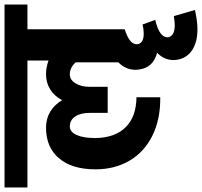

<svg xmlns="http://www.w3.org/2000/svg" viewBox="-77 -651 891 847"><g transform="rotate(-90 368.5 -227.5)"><path d="M663 -123Q597 -102 597 -71Q597 -65 598 -62Q605 -39 643 -39Q664 -39 684 -44L704 11V12Q622 31 628 71Q636 98 681 98Q691 98 721 94L748 187Q699 198 663 198Q609 198 574.5 177Q540 156 530 117Q527 104 527 92Q527 52 559 20Q504 6 489 -42Q484 -60 484 -75Q484 -118 517 -151V-339Q494 -365 464 -365Q440 -365 424.5 -340Q409 -315 409 -277V-198H294V-277Q294 -318 278 -341.5Q262 -365 234 -365Q210 -365 196.5 -335Q183 -305 183 -252Q184 -167 230 -119.5Q276 -72 363 -71V34Q265 35 193 -1Q121 -37 83 -102Q45 -167 45 -252Q45 -355 93.5 -412.5Q142 -470 229 -470Q268 -470 299 -451.5Q330 -433 350 -399Q368 -433 397.5 -451.5Q427 -470 465 -470Q494 -470 525 -459V-552H-35V-653H772V-552H663Z"/></g></svg>

Font: Akshar SemiBold
Style: Regular
Weight: 600
Designer: Tall Chai
Foundry: Tall Chai
Version: Version 1.000